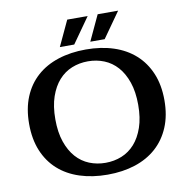

<svg xmlns="http://www.w3.org/2000/svg" viewBox="-97 -1004 1094 1118"><g transform="rotate(-10 450.0 -445.0)"><path d="M450 -650Q399 -650 354.5 -632Q310 -614 277 -577Q244 -540 224.5 -483.5Q205 -427 205 -350Q205 -273 224.5 -216.5Q244 -160 277 -123Q310 -86 354.5 -68Q399 -50 450 -50Q501 -50 545.5 -68Q590 -86 623 -123Q656 -160 675.5 -216.5Q695 -273 695 -350Q695 -427 675.5 -483.5Q656 -540 623 -577Q590 -614 545.5 -632Q501 -650 450 -650ZM450 -720Q540 -720 613.5 -696Q687 -672 739.5 -625Q792 -578 821 -509Q850 -440 850 -350Q850 -260 821 -191Q792 -122 739.5 -75Q687 -28 613.5 -4Q540 20 450 20Q360 20 286 -4Q212 -28 159.5 -75Q107 -122 78.5 -191Q50 -260 50 -350Q50 -440 78.5 -509Q107 -578 159.5 -625Q212 -672 286 -696Q360 -720 450 -720ZM495 -910 389 -760H304L374 -910ZM675 -910 569 -760H484L554 -910Z"/></g></svg>

Font: Prosto One
Style: Regular
Weight: 400
Designer: Pavel Emelyanov and Jovanny lemonad
Foundry: Pavel Emelyanov and Jovanny Lemonad
Version: Version 1.001